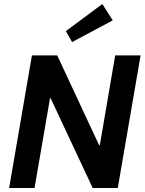

<svg xmlns="http://www.w3.org/2000/svg" viewBox="-20 -936 720 956"><path d="M566.5 0H441.5L232 -447H229L152 0H25.5L139 -660H265L473.5 -213H477L553.5 -660H680ZM339 -726.5 308 -781 489.5 -916 541.5 -834.5Z"/></svg>

Font: Lucymar Sans SemiBold
Style: Italic
Weight: 600
Italic angle: -10°
Foundry: The League of Moveable Type (original font) / Main changes by Cristiano Sobral with portions from Mirco Monsees
Version: Version 2.00;August 30, 2020;FontCreator 13.0.0.2681 64-bit